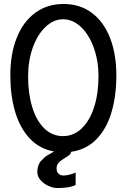

<svg xmlns="http://www.w3.org/2000/svg" viewBox="-20 -755 640 967"><path d="M476 -370Q476 -449.5 452 -515.5Q428 -581.5 387 -619.8Q346 -658 298 -658Q250 -658 209.5 -619.8Q169 -581.5 145.2 -515.5Q121.5 -449.5 121.5 -370Q121.5 -284 142.2 -215.8Q163 -147.5 202.8 -108.5Q242.5 -69.5 297 -69.5Q351.5 -69.5 392 -108.8Q432.5 -148 454.2 -216.2Q476 -284.5 476 -370ZM168 112Q168 91 174.2 76.5Q180.5 62 183.2 59Q186 56 203 39Q212 30 252.5 8Q179 -5 129.5 -58Q80 -111 56 -192.8Q32 -274.5 32 -375Q32 -482.5 64 -563.8Q96 -645 156.8 -690Q217.5 -735 300 -735Q382.5 -735 442.5 -690.2Q502.5 -645.5 534.2 -564Q566 -482.5 566 -375Q566 -272 541.5 -189.2Q517 -106.5 466 -54Q415 -1.5 338.5 9.5Q337 18.5 329.5 25Q322 31.5 309.5 39L300 45Q293.5 49.5 285 55.5Q276.5 61.5 270.8 70.8Q265 80 265 93Q265 110 274.5 119.5Q284 129 300 129Q314.5 129 331.8 124.2Q349 119.5 361 114V177Q343.5 185 321.2 188.5Q299 192 268 192Q247.5 192 223.8 181.2Q200 170.5 184 152Q168 133.5 168 112Z"/></svg>

Font: JuliaMono
Style: Regular
Weight: 400
Monospace: yes
Designer: cormullion
Foundry: corm
Version: Version 0.055; ttfautohint (v1.8.4)